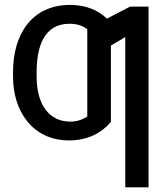

<svg xmlns="http://www.w3.org/2000/svg" viewBox="-20 -573 671 797"><path d="M271.3 -68.2C186.1 -68.2 132.1 -136.4 132.1 -254.3V-274.1C132.1 -377.8 161.9 -474.4 268.5 -474.4C299.7 -474.4 323.9 -465.9 342.3 -451.7V-89.5C322.4 -76.7 301.1 -68.2 271.3 -68.2ZM34.1 -254.3C34.1 -113.6 113.6 9.9 267 9.9C343.8 9.9 402 -21.3 440.3 -66.8V-383.9L500 -419V204.5H596.6V-545.5H519.9L423.7 -495.7C387.1 -531.6 334.9 -552.6 271.3 -552.6C110.8 -552.6 34.1 -429 34.1 -274.1Z"/></svg>

Font: Margiela Sans
Style: Regular
Weight: 400
Designer: Stefan Endress, Andreas Faust
Version: Version 1.100;FEAKit 1.0